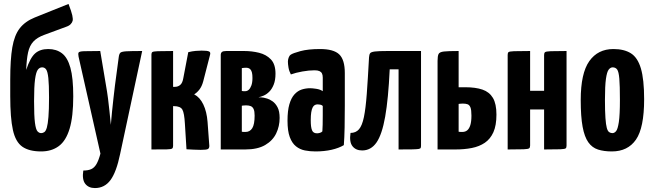

<svg xmlns="http://www.w3.org/2000/svg" viewBox="-20 -759 3311 975"><path d="M189 10Q128 10 93.5 -14Q59 -38 45.5 -99Q32 -160 32 -271V-355Q32 -457 42.5 -518.5Q53 -580 80 -615Q107 -650 156 -670L328 -739Q343 -700 347 -681.5Q351 -663 349 -654Q347 -645 339 -636.5Q331 -628 316 -623L205 -582Q169 -569 149.5 -548Q130 -527 122.5 -492.5Q115 -458 113 -404Q133 -465 158 -487.5Q183 -510 225 -510Q266 -510 294.5 -488.5Q323 -467 337.5 -415Q352 -363 352 -270Q352 -167 333.5 -105.5Q315 -44 278.5 -17Q242 10 189 10ZM189 -83Q198 -83 205.5 -88.5Q213 -94 218 -111.5Q223 -129 226 -165.5Q229 -202 229 -264Q229 -330 225.5 -362.5Q222 -395 214.5 -406Q207 -417 194 -417Q181 -417 172 -405Q163 -393 158 -356.5Q153 -320 153 -245Q153 -170 157.5 -135.5Q162 -101 170.5 -92Q179 -83 189 -83Z M462 196Q430 196 413 174.5Q396 153 403 107Q427 107 443 100Q459 93 470 74Q481 55 490 21L379 -471Q376 -486 379 -492Q382 -498 406.5 -499Q431 -500 489 -500L518 -327Q524 -294 528.5 -259Q533 -224 536 -193.5Q539 -163 541 -144Q543 -125 543 -125Q543 -125 544.5 -144Q546 -163 549 -193Q552 -223 556 -258.5Q560 -294 564 -327L583 -469Q585 -485 591 -491Q597 -497 621.5 -498.5Q646 -500 702 -500L590 23Q571 115 541 155.5Q511 196 462 196Z M999 2Q982 2 964.5 1Q947 0 927 -1L919 -130Q916 -185 906 -202.5Q896 -220 863 -220H859V-18Q859 -9 854.5 -5Q850 -1 827 -0.5Q804 0 749 0V-482Q749 -491 753.5 -494.5Q758 -498 781 -499Q804 -500 859 -500V-318H868Q884 -318 895.5 -328Q907 -338 911 -363L936 -494Q956 -499 973.5 -500.5Q991 -502 1004 -502Q1033 -502 1042 -497.5Q1051 -493 1046 -478L1012 -346Q1005 -320 992.5 -304Q980 -288 966 -280Q995 -265 1012.5 -228.5Q1030 -192 1034 -140L1043 -18Q1043 -6 1035.5 -2Q1028 2 999 2Z M1101 0V-480Q1101 -490 1107 -495Q1113 -500 1129 -500H1219Q1259 -500 1295.5 -491Q1332 -482 1355.5 -457.5Q1379 -433 1379 -385Q1379 -352 1370 -329.5Q1361 -307 1347.5 -293.5Q1334 -280 1319 -273.5Q1304 -267 1292 -265Q1300 -265 1307.5 -264.5Q1315 -264 1319 -263Q1324 -262 1336.5 -258.5Q1349 -255 1364 -244.5Q1379 -234 1389.5 -214Q1400 -194 1400 -160Q1400 -118 1382.5 -81.5Q1365 -45 1326.5 -22.5Q1288 0 1225 0ZM1227 -89Q1249 -89 1261 -108Q1273 -127 1273 -172Q1273 -194 1268 -205Q1263 -216 1253.5 -220Q1244 -224 1229 -224Q1219 -224 1213.5 -223Q1208 -222 1208 -222V-90Q1212 -89 1217 -89Q1222 -89 1227 -89ZM1208 -297Q1211 -296 1215.5 -296Q1220 -296 1226 -296Q1235 -296 1243 -303Q1251 -310 1256.5 -325Q1262 -340 1262 -363Q1262 -380 1259.5 -390Q1257 -400 1252.5 -405.5Q1248 -411 1242 -413Q1236 -415 1230 -415Q1224 -415 1219 -414.5Q1214 -414 1211 -413.5Q1208 -413 1208 -413Z M1582 10Q1554 10 1528.5 5Q1503 0 1483 -16Q1463 -32 1451.5 -63Q1440 -94 1440 -146Q1440 -197 1449.5 -229.5Q1459 -262 1475.5 -280Q1492 -298 1512.5 -304.5Q1533 -311 1555 -311Q1566 -311 1586 -308Q1606 -305 1619 -296Q1619 -296 1619 -307.5Q1619 -319 1619 -335Q1619 -351 1619 -365Q1619 -378 1615 -386Q1611 -394 1602 -398Q1593 -402 1577 -402Q1549 -402 1515.5 -396Q1482 -390 1457 -381Q1448 -398 1445 -416Q1442 -434 1442 -446Q1442 -455 1445.5 -465.5Q1449 -476 1456 -481Q1467 -489 1506 -499.5Q1545 -510 1605 -510Q1674 -510 1702.5 -483Q1731 -456 1731 -388V-341Q1731 -284 1731 -224Q1731 -164 1730 -111.5Q1729 -59 1726 -22Q1701 -7 1664 1.5Q1627 10 1582 10ZM1590 -82Q1597 -82 1605 -84.5Q1613 -87 1617 -92Q1618 -103 1618.5 -125.5Q1619 -148 1619 -174Q1619 -200 1619 -221Q1614 -226 1606.5 -227.5Q1599 -229 1593 -229Q1585 -229 1578.5 -225.5Q1572 -222 1567.5 -213Q1563 -204 1560.5 -188.5Q1558 -173 1558 -149Q1558 -131 1559.5 -118.5Q1561 -106 1564.5 -97.5Q1568 -89 1574.5 -85.5Q1581 -82 1590 -82Z M1819 5Q1787 5 1770 -16.5Q1753 -38 1760 -84Q1787 -84 1803 -102.5Q1819 -121 1828 -164.5Q1837 -208 1842.5 -282Q1848 -356 1854 -468Q1855 -482 1859.5 -488.5Q1864 -495 1883.5 -497.5Q1903 -500 1949 -500H2118V-20Q2118 -13 2116.5 -8.5Q2115 -4 2105.5 -2.5Q2096 -1 2072.5 -0.5Q2049 0 2004 0V-407H1959Q1952 -257 1936 -166.5Q1920 -76 1892 -35.5Q1864 5 1819 5Z M2202 0V-450Q2202 -474 2207 -484.5Q2212 -495 2234.5 -497.5Q2257 -500 2309 -500V-316H2342Q2395 -316 2430 -304Q2465 -292 2483 -262Q2501 -232 2501 -177Q2501 -122 2485.5 -87.5Q2470 -53 2442 -34Q2414 -15 2376 -7.5Q2338 0 2292 0ZM2328 -89Q2343 -89 2353 -97.5Q2363 -106 2368.5 -124Q2374 -142 2374 -172Q2374 -201 2369 -213.5Q2364 -226 2354.5 -229.5Q2345 -233 2330 -233Q2325 -233 2321 -232.5Q2317 -232 2314.5 -232Q2312 -232 2310.5 -231.5Q2309 -231 2309 -231V-90Q2309 -90 2310 -90Q2311 -90 2313.5 -89.5Q2316 -89 2319.5 -89Q2323 -89 2328 -89Z M2558 0V-480Q2558 -490 2562 -494Q2566 -498 2590.1 -499Q2614.2 -500 2672 -500V-298H2743V-480Q2743 -490 2747.8 -494Q2752.7 -498 2776.8 -499Q2801 -500 2857 -500V-20Q2857 -10 2853 -6Q2849 -2 2825.5 -1Q2802 0 2743 0V-203H2672V-20Q2672 -10 2667.3 -6Q2662.7 -2 2639.3 -1Q2616 0 2558 0Z M3087 10Q3047 10 3017 0.5Q2987 -9 2967.5 -36.5Q2948 -64 2938.5 -115.5Q2929 -167 2929 -251Q2929 -387 2972.5 -448.5Q3016 -510 3095 -510Q3149 -510 3183.5 -488.5Q3218 -467 3234.5 -411.5Q3251 -356 3251 -255Q3251 -110 3209.5 -50Q3168 10 3087 10ZM3090 -83Q3100 -83 3108.5 -93Q3117 -103 3122.5 -139Q3128 -175 3128 -252Q3128 -324 3125 -359.5Q3122 -395 3114 -406Q3106 -417 3091 -417Q3080 -417 3071 -405.5Q3062 -394 3057 -358.5Q3052 -323 3052 -252Q3052 -194 3054.5 -159.5Q3057 -125 3061.5 -109Q3066 -93 3073.5 -88Q3081 -83 3090 -83Z"/></svg>

Font: Yanone Kaffeesatz ExtraLight
Style: Regular
Weight: 200
Designer: Yanone (Cyrillic: Daniel Pouzeot, Huerta Tipografica, and Cyreal)
Foundry: Yanone
Version: Version 2.003